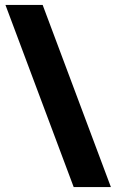

<svg xmlns="http://www.w3.org/2000/svg" viewBox="-20 -744 470 774"><path d="M152 -724 427 10H277L2 -724Z"/></svg>

Font: Noto Sans Lao Condensed Black
Style: Regular
Weight: 900
Width: 3
Designer: Monotype Design Team
Foundry: Monotype Imaging Inc.
Version: Version 2.003; ttfautohint (v1.8.4.7-5d5b)